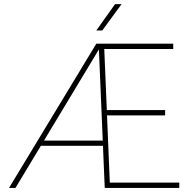

<svg xmlns="http://www.w3.org/2000/svg" viewBox="-20 -926 927 946"><path d="M863.3 -26.4C863.3 -26.4 521 -26.4 521 -26.4C521 -26.4 507.3 -357.4 507.3 -357.4C507.3 -357.4 793.5 -357.4 793.5 -357.4C793.5 -357.4 793.5 -383.8 793.5 -383.8C793.5 -383.8 506.3 -383.8 506.3 -383.8C506.3 -383.8 493.7 -684.6 493.7 -684.6C493.7 -684.6 833.5 -684.6 833.5 -684.6C833.5 -684.6 833.5 -710.9 833.5 -710.9C833.5 -710.9 454.6 -710.9 454.6 -710.9C454.6 -710.9 24.4 0 24.4 0C24.4 0 56.2 0 56.2 0C56.2 0 181.2 -207.5 181.2 -207.5C181.2 -207.5 487.3 -207.5 487.3 -207.5C487.3 -207.5 496.1 0 496.1 0C496.1 0 863.3 0 863.3 0C863.3 0 863.3 -26.4 863.3 -26.4ZM467.3 -682.6C467.3 -682.6 486.3 -233.4 486.3 -233.4C486.3 -233.4 196.8 -233.4 196.8 -233.4C196.8 -233.4 467.3 -682.6 467.3 -682.6ZM454.6 -775.9C454.6 -775.9 483.9 -775.9 483.9 -775.9C483.9 -775.9 579.1 -905.8 579.1 -905.8C579.1 -905.8 546.9 -905.8 546.9 -905.8C546.9 -905.8 454.6 -775.9 454.6 -775.9Z"/></svg>

Font: WOX
Style: Regular
Weight: 500
Designer: Google
Foundry: ""
Version: ""